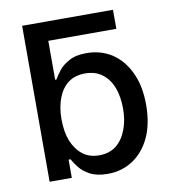

<svg xmlns="http://www.w3.org/2000/svg" viewBox="-82 -800 791 882"><g transform="rotate(-10 313.0 -359.0)"><path d="M503.9 -727.5Q503.9 -705.1 503.9 -638.7Q424.8 -638.7 186.5 -638.7Q186.5 -593.8 186.5 -457Q187.5 -457 192.4 -457Q202.1 -473.6 218.8 -496.1Q236.3 -518.6 267.6 -535.2Q297.9 -552.7 348.6 -552.7Q415 -552.7 466.8 -519.5Q518.6 -485.4 547.9 -422.9Q578.1 -360.4 578.1 -271.5Q578.1 -183.6 548.8 -120.1Q519.5 -57.6 467.8 -23.4Q416 10.7 350.6 10.7Q300.8 10.7 268.6 -5.9Q237.3 -22.5 219.7 -44.9Q202.1 -67.4 192.4 -85Q189.5 -85 183.6 -85Q183.6 -63.5 183.6 0Q157.2 0 80.1 0Q80.1 -181.6 80.1 -727.5Q185.5 -727.5 503.9 -727.5ZM183.6 -272.5Q183.6 -214.8 200.2 -171.9Q217.8 -128.9 249 -104.5Q280.3 -80.1 326.2 -80.1Q374 -80.1 406.2 -105.5Q437.5 -130.9 454.1 -174.8Q470.7 -217.8 470.7 -272.5Q470.7 -327.1 455.1 -370.1Q438.5 -413.1 406.2 -437.5Q374 -461.9 326.2 -461.9Q280.3 -461.9 248 -438.5Q216.8 -415 200.2 -372.1Q183.6 -329.1 183.6 -272.5Z"/></g></svg>

Font: DeepSea
Style: Medium
Weight: 500
Designer: Stem
Version: Version 3.019;git-0a5106e0b